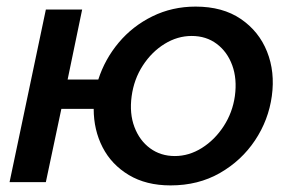

<svg xmlns="http://www.w3.org/2000/svg" viewBox="-20 -552 884 582"><path d="M9 0 119 -523H229L185 -311H278Q298 -373 340 -423Q382 -473 442 -502.5Q502 -532 573 -532Q655 -532 710 -494.5Q765 -457 789.5 -395.5Q814 -334 804 -261Q794 -188 753 -126.5Q712 -65 646.5 -27.5Q581 10 497 10Q423 10 370.5 -21.5Q318 -53 291 -105.5Q264 -158 264 -222H166L119 0ZM510 -79Q553 -79 592 -103.5Q631 -128 658 -169.5Q685 -211 692 -261Q699 -313 684 -354Q669 -395 637 -419Q605 -443 561 -443Q518 -443 479 -419Q440 -395 413 -353.5Q386 -312 379 -260Q372 -208 387.5 -167Q403 -126 435 -102.5Q467 -79 510 -79Z"/></svg>

Font: Raleway SemiBold
Style: Italic
Weight: 600
Italic angle: -12°
Designer: Matt McInerney, Pablo Impallari, Rodrigo Fuenzalida
Foundry: Matt McInerney, Pablo Impallari, Rodrigo Fuenzalida
Version: Version 4.026